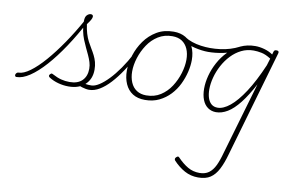

<svg xmlns="http://www.w3.org/2000/svg" viewBox="-287 -725 2161 1430"><g transform="rotate(10 793.5 -10.5)"><path d="M-175 17Q-182 17 -185 11.5Q-188 6 -186 -0.5Q-184 -7 -178.5 -12.5Q-173 -18 -164 -18Q-128 -18 -78 -54.5Q-28 -91 28.5 -156Q85 -221 143.5 -306.5Q202 -392 257 -492L279 -482Q221 -372 160 -280.5Q99 -189 39.5 -122.5Q-20 -56 -74.5 -19.5Q-129 17 -175 17ZM219 19Q180 19 141 8.5Q102 -2 71 -22Q63 -27 62.5 -34Q62 -41 68 -46Q75 -54 79.5 -54Q84 -54 93 -49Q126 -31 157 -23Q188 -15 221 -15Q283 -15 316 -48Q349 -81 349 -137Q349 -163 341.5 -187Q334 -211 322.5 -236Q311 -261 298 -288Q285 -315 273.5 -344Q262 -373 255 -407Q248 -441 248 -481Q248 -513 262 -526.5Q276 -540 291 -540Q300 -540 304 -535.5Q308 -531 308 -524Q308 -515 300 -500Q292 -485 274 -462Q279 -424 288.5 -392.5Q298 -361 311 -336Q324 -311 338 -288.5Q352 -266 363.5 -243Q375 -220 382 -194.5Q389 -169 389 -137Q389 -67 343.5 -24Q298 19 219 19ZM374 17Q362 17 348.5 14.5Q335 12 320 7.5Q305 3 289 -4L318 -27Q329 -23 340.5 -21Q352 -19 362.5 -18.5Q373 -18 384 -18Q393 -18 397.5 -12.5Q402 -7 400.5 -0.5Q399 6 392 11.5Q385 17 374 17Z M374 17Q365 17 361.5 11.5Q358 6 359.5 -0.5Q361 -7 367.5 -12.5Q374 -18 386 -18Q411 -18 444 -39Q477 -60 513.5 -98Q550 -136 587 -189Q624 -242 657 -305Q660 -312 666 -312Q672 -312 676.5 -307Q681 -302 678 -295Q647 -230 609.5 -173.5Q572 -117 532.5 -74Q493 -31 453 -7Q413 17 374 17Z M797 19Q741 19 703.5 -5Q666 -29 646.5 -73Q627 -117 627 -173Q627 -229 646 -289.5Q665 -350 702 -402Q739 -454 793.5 -486.5Q848 -519 921 -519Q974 -519 1012 -496.5Q1050 -474 1070 -432Q1090 -390 1090 -334Q1090 -291 1078.5 -243Q1067 -195 1044.5 -148.5Q1022 -102 986.5 -64.5Q951 -27 904 -4Q857 19 797 19ZM800 -16Q862 -16 908.5 -46Q955 -76 986 -124Q1017 -172 1033.5 -226.5Q1050 -281 1050 -329Q1050 -376 1034.5 -411Q1019 -446 990 -465Q961 -484 917 -484Q857 -484 810.5 -455Q764 -426 732.5 -378.5Q701 -331 684 -277Q667 -223 667 -174Q667 -128 682.5 -91.5Q698 -55 728 -35.5Q758 -16 800 -16Z M1198 -415Q1152 -415 1097 -428Q1042 -441 994 -470Q990 -474 989 -479.5Q988 -485 992 -489.5Q996 -494 1001.5 -496Q1007 -498 1014 -494Q1038 -478 1070 -467Q1102 -456 1138.5 -451Q1175 -446 1208 -446Q1246 -446 1284.5 -451Q1323 -456 1358.5 -467Q1394 -478 1423 -493Q1432 -499 1437 -494.5Q1442 -490 1441 -482.5Q1440 -475 1431 -470Q1374 -440 1313.5 -427.5Q1253 -415 1198 -415Z M1287 519Q1231 519 1184.5 493.5Q1138 468 1098 425Q1093 419 1093.5 412Q1094 405 1101 399Q1109 391 1114.5 391.5Q1120 392 1124 397Q1163 438 1203 461Q1243 484 1291 484Q1334 484 1362 463.5Q1390 443 1409 403.5Q1428 364 1444 304L1603 -241Q1556 -152 1510.5 -94Q1465 -36 1421 -9.5Q1377 17 1334 17Q1299 17 1272 -2Q1245 -21 1231 -57Q1217 -93 1217 -141Q1217 -188 1230.5 -239.5Q1244 -291 1271 -341Q1298 -391 1337.5 -431.5Q1377 -472 1427.5 -495.5Q1478 -519 1539 -519Q1571 -519 1607 -509Q1643 -499 1672 -479L1678 -500Q1680 -508 1685 -511.5Q1690 -515 1699 -515Q1711 -515 1714.5 -509Q1718 -503 1715 -494L1483 308Q1464 377 1439.5 424.5Q1415 472 1379.5 495.5Q1344 519 1287 519ZM1340 -18Q1383 -18 1433.5 -59Q1484 -100 1538.5 -183.5Q1593 -267 1647 -393L1663 -446Q1624 -471 1592 -477.5Q1560 -484 1532 -484Q1482 -484 1439.5 -463Q1397 -442 1363 -406Q1329 -370 1305 -325Q1281 -280 1268.5 -232.5Q1256 -185 1256 -142Q1256 -106 1265 -78Q1274 -50 1292.5 -34Q1311 -18 1340 -18Z"/></g></svg>

Font: Playwrite AU QLD Thin
Style: Regular
Weight: 250
Designer: Veronika Burian, José Scaglione
Foundry: TypeTogether
Version: Version 1.002